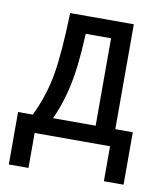

<svg xmlns="http://www.w3.org/2000/svg" viewBox="-69 -495 575 676"><g transform="rotate(10 219.0 -157.0)"><path d="M196.3 -437.5Q194.3 -305.7 180.2 -220.2Q166 -134.8 132.8 -62.5H285.2V-375H156.2ZM355.5 -62.5H418V125H347.7V0H78.1V125H7.8V-62.5H60.5Q97.7 -139.6 110.8 -219.2Q124 -298.8 127.9 -437.5H355.5Z"/></g></svg>

Font: Sudo Variable
Style: Regular
Weight: 400
Monospace: yes
Designer: Jens Kutilek
Foundry: Jens Kutilek
Version: Version 0.040